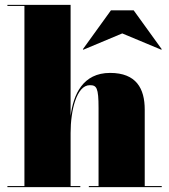

<svg xmlns="http://www.w3.org/2000/svg" viewBox="-20 -770 695 790"><path d="M10.5 -4.5V0H310.5V-4.5H270.5V-223C270.5 -315 295 -419.5 349.5 -419.5C377.5 -419.5 385.5 -409.5 385.5 -325.5V-4.5H345.5V0H645.5V-4.5H575.5V-319C575.5 -406 540.5 -470 433 -470C320.5 -470 282 -381 270.5 -293V-750H10.5V-745.5H80.5V-4.5ZM483 -632.5 643.5 -565.5 645.5 -567.5 530 -727.5H436.5L321 -567.5L323 -565.5Z"/></svg>

Font: Bodoni* 36pt Fatface
Style: Regular
Weight: 900
Version: Version 2.3